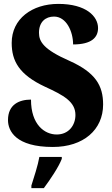

<svg xmlns="http://www.w3.org/2000/svg" viewBox="-20 -744 574 985"><path d="M251 10C408 10 509 -78 509 -208C509 -305 470 -372 336 -432C204 -490 180 -530 180 -576C180 -632 214 -659 257 -659C320 -659 355 -583 355 -516C450 -516 483 -552 483 -600C483 -660 422 -724 279 -724C144 -724 40 -647 40 -524C40 -431 78 -361 211 -299C307 -255 367 -222 367 -154C367 -102 333 -54 271 -54C209 -54 139 -104 139 -233C80 -233 21 -209 21 -128C21 -72 61 10 251 10ZM141 208V221H205C237 178 281 113 297 71V61H182C175 103 153 170 141 208Z"/></svg>

Font: Noto Serif Ethiopic Condensed Black
Style: Regular
Weight: 900
Width: 3
Designer: Monotype Design Team
Foundry: Monotype Imaging Inc.
Version: Version 2.102